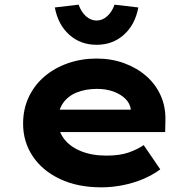

<svg xmlns="http://www.w3.org/2000/svg" viewBox="-20 -793 819 823"><path d="M414 10Q313 10 237.5 -25.5Q162 -61 120.5 -123Q79 -185 79 -263Q79 -326 103.5 -377.5Q128 -429 171 -465.5Q214 -502 271.5 -522Q329 -542 394 -542Q458 -542 512.5 -522Q567 -502 607.5 -466.5Q648 -431 669.5 -382Q691 -333 689 -274L688 -227H187L164 -323H558L541 -302V-322Q538 -349 518 -369Q498 -389 466.5 -400.5Q435 -412 396 -412Q348 -412 310 -397Q272 -382 250.5 -351.5Q229 -321 229 -275Q229 -232 254 -198.5Q279 -165 326 -145.5Q373 -126 436 -126Q494 -126 532 -139.5Q570 -153 596 -171L667 -67Q633 -42 592 -25Q551 -8 505.5 1Q460 10 414 10ZM394 -601Q325 -601 277 -644Q229 -687 215 -761L317 -773Q328 -742 348.5 -723.5Q369 -705 394 -705Q419 -705 439.5 -723.5Q460 -742 471 -773L573 -761Q559 -687 511 -644Q463 -601 394 -601Z"/></svg>

Font: Lexend Giga
Style: Bold
Weight: 700
Version: Version 1.007